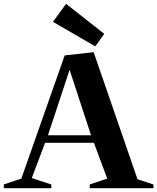

<svg xmlns="http://www.w3.org/2000/svg" viewBox="-26 -992 829 1012"><path d="M-5.8 -20 94.4 -53 83.4 -42 315 -700 467.6 -717 701.4 -39.6 689.2 -50.6 782.8 -19.6V0H447.2V-20L547.4 -53L542.4 -42L466 -247.2L477.4 -239.2H202L214.6 -247.2L137.2 -42L132.2 -56.6L244.4 -19.6V0H-5.8ZM217.6 -279.2H461.8L456.4 -271.2L333.6 -646H348L224.2 -271.2ZM253.2 -876.8 322.2 -971.8 523.4 -813.8 476.4 -747.6Z"/></svg>

Font: Wittgenstein
Style: Regular
Weight: 400
Designer: Jörg Drees
Foundry: Jörg Drees
Version: Version 1.003;Glyphs 3.1.2 (3151)